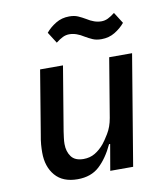

<svg xmlns="http://www.w3.org/2000/svg" viewBox="-83 -803 767 884"><g transform="rotate(-10 300.0 -360.5)"><path d="M384 -122H379Q350 -60 311 -24Q272 12 209 12Q140 12 104.5 -29.5Q69 -71 69 -137Q69 -155 70.5 -174.5Q72 -194 77 -220L126 -516H233L183 -216Q181 -202 179 -186.5Q177 -171 177 -158Q177 -123 194.5 -99Q212 -75 252 -75Q282 -75 305.5 -89Q329 -103 349 -127Q359 -139 377.5 -169Q396 -199 403 -240L449 -516H556L470 0H363ZM429 -604Q405 -604 388 -611.5Q371 -619 354 -629Q337 -640 320 -646Q303 -652 286 -652Q270 -652 255.5 -645Q241 -638 223 -624L190 -676Q209 -699 237 -716Q265 -733 300 -733Q324 -733 341 -725.5Q358 -718 375 -708Q392 -697 409 -691Q426 -685 443 -685Q459 -685 473.5 -692Q488 -699 506 -713L539 -661Q520 -638 492 -621Q464 -604 429 -604Z"/></g></svg>

Font: IBM Plex Mono Medium
Style: Italic
Weight: 500
Italic angle: -9°
Monospace: yes
Designer: Mike Abbink, Paul van der Laan, Pieter van Rosmalen
Foundry: Bold Monday
Version: Version 2.3